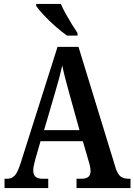

<svg xmlns="http://www.w3.org/2000/svg" viewBox="-20 -951 680 971"><path d="M3 0V-47H15Q38 -47 53 -61.5Q68 -76 83 -122L271 -714H377L565 -101Q575 -70 590 -58.5Q605 -47 631 -47H640V0H367V-47H393Q438 -47 438 -85Q438 -96 435 -110.5Q432 -125 428 -137L399 -237H185L159 -147Q156 -135 152 -118.5Q148 -102 148 -89Q148 -69 159 -58Q170 -47 195 -47H224V0ZM203 -293H382L330 -480Q319 -520 310 -554.5Q301 -589 295 -620Q281 -558 260 -488ZM319 -771Q293 -789 260.5 -817.5Q228 -846 201 -875Q174 -904 163 -921V-931H288Q297 -909 312 -882Q327 -855 343 -829Q359 -803 372 -784V-771Z"/></svg>

Font: Noto Serif Hebrew Condensed SemiBold
Style: Regular
Weight: 600
Width: 3
Designer: Monotype Design Team
Foundry: Monotype Imaging Inc.
Version: Version 2.004; ttfautohint (v1.8.4.7-5d5b)